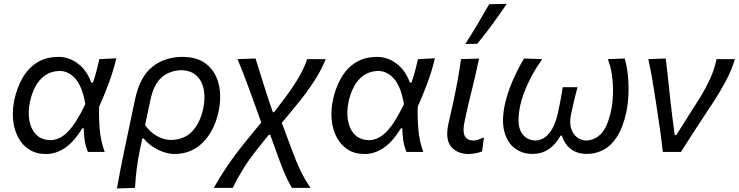

<svg xmlns="http://www.w3.org/2000/svg" viewBox="-20 -812 3947 1026"><path d="M226.5 11Q173 11 135.5 -13.2Q98 -37.5 76.5 -78.8Q55 -120 50 -171.5Q45 -223 56.5 -277.5Q71 -345 101.2 -397Q131.5 -449 179 -478.5Q226.5 -508 293 -508Q348.5 -508 396.2 -472.2Q444 -436.5 468 -370.5H476.5Q489 -407 497 -437.8Q505 -468.5 511 -496L601.5 -500.5Q586.5 -436 561.8 -369Q537 -302 509.5 -241Q508 -179.5 513.2 -118.2Q518.5 -57 539.5 0H450Q437.5 -28.5 432.5 -61.8Q427.5 -95 427.5 -126.5H420Q375 -53.5 326.8 -21.2Q278.5 11 226.5 11ZM249 -63Q300 -63.5 344.2 -109.5Q388.5 -155.5 436 -255.5Q420 -349.5 383 -391.2Q346 -433 297.5 -433Q252 -431.5 220.2 -408.8Q188.5 -386 169 -349.2Q149.5 -312.5 140.5 -269.5Q129 -217 136.5 -170.5Q144 -124 171.8 -94.2Q199.5 -64.5 249 -63Z M605 195Q614.5 140 624.8 87.2Q635 34.5 648 -26.5L702 -282.5Q726.5 -399.5 792.8 -453.8Q859 -508 956 -508Q1036.5 -508 1084.8 -468Q1133 -428 1148.8 -362.2Q1164.5 -296.5 1148.5 -218.5Q1126.5 -113.5 1064.5 -51.2Q1002.5 11 912.5 11Q871 11 824 -12Q777 -35 748 -72H740.5L730 -23Q717.5 35 711 86Q704.5 137 701.5 192ZM894.5 -64Q968 -66 1009.5 -112.8Q1051 -159.5 1066 -232Q1077.5 -287 1069 -333Q1060.5 -379 1030.8 -407.2Q1001 -435.5 948 -437Q884 -434.5 842.5 -397.2Q801 -360 783.5 -276.5L755.5 -144Q780.5 -106 818.8 -85Q857 -64 894.5 -64Z M1122.5 192Q1152.5 137.5 1193.5 76.8Q1234.5 16 1295 -58.5L1376 -157.5L1340.5 -256.5Q1319 -316 1296.5 -376.8Q1274 -437.5 1249 -496L1345.5 -499.5Q1356 -467 1369 -424.8Q1382 -382.5 1394.8 -342.2Q1407.5 -302 1416.5 -275L1438 -212.5H1444.5L1504 -290.5Q1552 -355 1580.5 -405.8Q1609 -456.5 1621 -496H1720.5Q1701.5 -445.5 1662 -383.5Q1622.5 -321.5 1568.5 -255.5L1486 -155.5L1537.5 -17Q1563 52.5 1586 100Q1609 147.5 1639.5 192H1540Q1514.5 148.5 1496 103Q1477.5 57.5 1462 14L1424 -92H1416.5L1358 -19Q1309 42.5 1277.5 94Q1246 145.5 1223.5 192Z M1929 11Q1875.5 11 1838 -13.2Q1800.5 -37.5 1779 -78.8Q1757.5 -120 1752.5 -171.5Q1747.5 -223 1759 -277.5Q1773.5 -345 1803.8 -397Q1834 -449 1881.5 -478.5Q1929 -508 1995.5 -508Q2051 -508 2098.8 -472.2Q2146.5 -436.5 2170.5 -370.5H2179Q2191.5 -407 2199.5 -437.8Q2207.5 -468.5 2213.5 -496L2304 -500.5Q2289 -436 2264.2 -369Q2239.5 -302 2212 -241Q2210.5 -179.5 2215.8 -118.2Q2221 -57 2242 0H2152.5Q2140 -28.5 2135 -61.8Q2130 -95 2130 -126.5H2122.5Q2077.5 -53.5 2029.2 -21.2Q1981 11 1929 11ZM1951.5 -63Q2002.5 -63.5 2046.8 -109.5Q2091 -155.5 2138.5 -255.5Q2122.5 -349.5 2085.5 -391.2Q2048.5 -433 2000 -433Q1954.5 -431.5 1922.8 -408.8Q1891 -386 1871.5 -349.2Q1852 -312.5 1843 -269.5Q1831.5 -217 1839 -170.5Q1846.5 -124 1874.2 -94.2Q1902 -64.5 1951.5 -63Z M2484.5 11Q2424.5 11 2391.2 -27.5Q2358 -66 2376.5 -152Q2384.5 -189.5 2391 -216.2Q2397.5 -243 2403.5 -272.5Q2417.5 -337.5 2426.8 -389.5Q2436 -441.5 2443.5 -496L2540 -499Q2521 -409 2502 -333Q2483 -257 2471.5 -204.5L2462 -159.5Q2451.5 -111.5 2463.2 -86.2Q2475 -61 2512.5 -61Q2522.5 -61 2535 -65.2Q2547.5 -69.5 2566 -78L2556 -2.5Q2543.5 2 2523.2 6.5Q2503 11 2484.5 11ZM2466.5 -577Q2500.5 -630 2532 -683.2Q2563.5 -736.5 2594 -789.5L2688 -791.5Q2651 -737 2611.8 -683.2Q2572.5 -629.5 2530.5 -578Z M2824.5 10.5Q2772.5 10.5 2732.2 -18.5Q2692 -47.5 2675.5 -107Q2659 -166.5 2678.5 -257Q2691 -313.5 2718.5 -378Q2746 -442.5 2780.5 -499.5L2878 -496Q2836 -439 2804 -371.8Q2772 -304.5 2759.5 -246Q2740.5 -152.5 2764 -107.8Q2787.5 -63 2843.5 -61Q2887 -63.5 2917.2 -103Q2947.5 -142.5 2961.5 -208.5Q2969.5 -245.5 2976 -279.8Q2982.5 -314 2987 -346H3066.5Q3057 -313 3048.5 -277.2Q3040 -241.5 3032 -203.5Q3018.5 -140.5 3042.5 -102Q3066.5 -63.5 3112.5 -61Q3160.5 -63 3194 -99.5Q3227.5 -136 3246 -223.5Q3254 -262 3255.5 -310.2Q3257 -358.5 3250.5 -407.5Q3244 -456.5 3228 -496L3318 -499.5Q3330.5 -457.5 3335.5 -406.8Q3340.5 -356 3338.2 -306Q3336 -256 3327.5 -215.5Q3309.5 -131 3277.2 -81.5Q3245 -32 3203.8 -10.8Q3162.5 10.5 3117 10.5Q3076 10.5 3048.2 -4.5Q3020.5 -19.5 3004.8 -42Q2989 -64.5 2982.5 -87H2975Q2963.5 -64.5 2943.5 -42Q2923.5 -19.5 2894.2 -4.5Q2865 10.5 2824.5 10.5Z M3522 0Q3517 -46 3510.5 -94.5Q3504 -143 3497 -187L3483.5 -276Q3475.5 -330.5 3466 -386Q3456.5 -441.5 3444.5 -496L3537.5 -499.5Q3546 -431 3554.8 -345.5Q3563.5 -260 3573.5 -181.5L3585.5 -90.5H3594L3721 -291Q3755 -347 3776.5 -395.2Q3798 -443.5 3809 -496H3907Q3889.5 -435.5 3856.5 -374.8Q3823.5 -314 3790 -263.5Q3746 -197 3702.8 -131Q3659.5 -65 3618.5 0Z"/></svg>

Font: Commissioner Flair
Style: Italic
Weight: 400
Italic angle: -12°
Designer: Kostas Bartsokas
Foundry: Kostas Bartsokas
Version: Version 1.000; ttfautohint (v1.8.3)